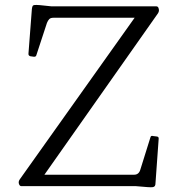

<svg xmlns="http://www.w3.org/2000/svg" viewBox="-20 -765 724 789"><path d="M68 0Q61 0 58 -9L57 -13Q56 -21 62 -29L546 -710V-692H199Q188 -692 182.5 -686.5Q177 -681 173 -671L129 -537Q127 -531 118 -532L104 -534Q96 -537 97 -545L111 -728Q112 -736 114 -740Q116 -744 122.5 -744.5Q129 -745 143 -744L191 -739H622Q630 -739 632 -730L633 -725Q634 -718 629 -710L147 -25L128 -47H531Q541 -47 547.5 -52.5Q554 -58 557 -69L598 -200Q600 -209 609 -206L625 -204Q633 -203 632 -194L619 -13Q619 -5 616.5 -1Q614 3 608 4Q602 5 587 4L539 0Z"/></svg>

Font: Hahmlet Light
Style: Regular
Weight: 300
Designer: Minjoo Ham & Mark Frömberg
Foundry: hypertype
Version: Version 1.002